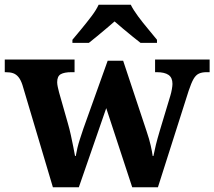

<svg xmlns="http://www.w3.org/2000/svg" viewBox="-23 -786 900 806"><path d="M71 -430Q64 -451 54.5 -462.5Q45 -474 32.5 -478.5Q20 -483 0 -483H-3V-536H290V-483H277Q247 -483 232 -474.5Q217 -466 217 -441Q217 -433 219.5 -421Q222 -409 225 -398L262 -268Q269 -244 274.5 -218.5Q280 -193 284.5 -170.5Q289 -148 292 -131H295Q298 -148 302 -165Q306 -182 312.5 -202Q319 -222 327 -246L429 -531H494L592.1 -235.9Q598 -218 602.5 -203Q607 -188 609.7 -175.1Q612.5 -162.2 614.7 -151.1Q617 -140 618 -131H621Q626 -156 631.5 -178.5Q637 -201 648 -238L692 -384Q696 -397 698.5 -411.5Q701 -426 701 -434Q701 -460 684.5 -471.5Q668 -483 635 -483H628V-536H857V-483H844Q825 -483 812 -477Q799 -471 789.5 -454.5Q780 -438 769 -405L640 0H532L423 -332L308 0H199ZM281 -619Q297 -638 318.5 -664Q340 -690 360.5 -717Q381 -744 391 -766H526Q537 -744 557 -717Q577 -690 599 -664Q621 -638 636 -619V-606H567Q553 -617 533 -633Q513 -649 493 -666Q473 -683 458 -696Q443 -683 423 -666Q403 -649 383.5 -633Q364 -617 350 -606H281Z"/></svg>

Font: Noto Serif Kannada
Style: Regular
Weight: 400
Designer: Universal Thirst, Indian Type Foundry and the Monotype Design Team
Foundry: Monotype Imaging Inc.
Version: Version 2.003